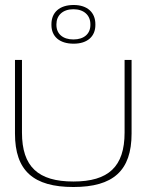

<svg xmlns="http://www.w3.org/2000/svg" viewBox="-20 -740 587 769"><path d="M40 -205C40 -56 114 9 274 9C433 9 507 -56 507 -205V-500H479V-209C479 -72 414 -13 274 -13C133 -13 68 -72 68 -209V-500H40ZM186 -640C186 -594 218 -565 275 -565C330 -565 362 -594 362 -640V-643C362 -690 330 -720 275 -720C218 -720 186 -690 186 -643ZM206 -640V-643C206 -678 231 -703 274 -703C317 -703 342 -678 342 -643V-640C342 -605 317 -582 274 -582C231 -582 206 -605 206 -640Z"/></svg>

Font: LT Wave Thin
Style: Regular
Weight: 100
Designer: Daniel Lyons
Version: Version 2.5 (Glyphs App)